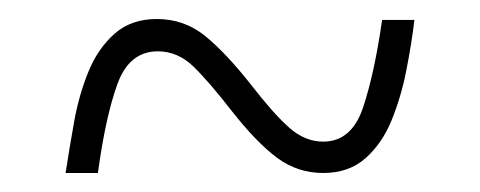

<svg xmlns="http://www.w3.org/2000/svg" viewBox="-20 -458 505 202"><path d="M49 -276Q53 -302 58 -330Q63 -358 73 -382.5Q83 -407 100.5 -422.5Q118 -438 145 -438Q174 -438 196 -420Q218 -402 244 -369Q268 -338 284.5 -323.5Q301 -309 320 -309Q350 -309 362 -345Q374 -381 382 -437H416Q413 -412 407.5 -384Q402 -356 392 -331.5Q382 -307 364.5 -291.5Q347 -276 320 -276Q293 -276 271.5 -292Q250 -308 224 -341Q200 -372 183.5 -388Q167 -404 146 -404Q116 -404 103.5 -369.5Q91 -335 83 -276Z"/></svg>

Font: Noto Serif Bengali Condensed ExtraLight
Style: Regular
Weight: 200
Width: 3
Designer: Juan Bruce, Universal Thirst, Indian Type Foundry and the Monotype Design Team.
Foundry: Monotype Imaging Inc.
Version: Version 2.003; ttfautohint (v1.8.4.7-5d5b)